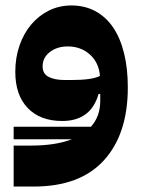

<svg xmlns="http://www.w3.org/2000/svg" viewBox="-20 -443 523 703"><path d="M30 21H313Q347 -17 347 -73V-99H341Q326 -48 292.5 -24Q259 0 208 0Q127 0 81.5 -47.5Q36 -95 36 -180Q36 -232 51.5 -276.5Q67 -321 94.5 -353.5Q122 -386 159.5 -404.5Q197 -423 241 -423Q290 -423 328.5 -402.5Q367 -382 393.5 -343.5Q420 -305 434 -249Q448 -193 448 -123Q448 48 360.5 144Q273 240 104 240H30V90H94Q183 90 243 67H30ZM239 -150Q278 -150 304 -153.5Q330 -157 346 -165Q342 -214 309 -243.5Q276 -273 228 -273Q189 -273 162.5 -252.5Q136 -232 136 -200Q136 -173 158 -161.5Q180 -150 218 -150Z"/></svg>

Font: IBM Plex Arabic
Style: Bold
Weight: 700
Designer: Mike Abbink, Paul van der Laan, Pieter van Rosmalen, Wael Morcos, Khajak Apelian
Foundry: Bold Monday
Version: Version 1.0